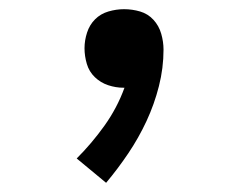

<svg xmlns="http://www.w3.org/2000/svg" viewBox="-20 -183 540 418"><path d="M211 215 147 162Q180 129 207.5 90.5Q235 52 251 8H249Q232 8 215.5 2.5Q199 -3 186.5 -15Q174 -27 169 -44Q164 -61 164 -78Q164 -95 169.5 -112Q175 -129 187 -141Q199 -153 216 -158Q233 -163 250 -163Q268 -163 285 -158Q302 -153 314 -140Q326 -127 331 -109.5Q336 -92 336 -75Q336 -35 326 4.5Q316 44 299 80.5Q282 117 259.5 150.5Q237 184 211 215Z"/></svg>

Font: Iosevka SS10 Medium
Style: Regular
Weight: 500
Monospace: yes
Designer: Belleve Invis
Foundry: Belleve Invis
Version: Version 28.0.6; ttfautohint (v1.8.4)